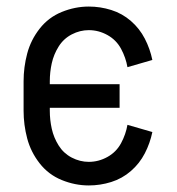

<svg xmlns="http://www.w3.org/2000/svg" viewBox="-20 -558 540 586"><path d="M251 8Q209 8 168.5 -8.5Q128 -25 101 -59.5Q74 -94 63 -135.5Q52 -177 52 -220V-310Q52 -353 63 -394.5Q74 -436 101 -470.5Q128 -505 168.5 -521.5Q209 -538 251 -538Q286 -538 319.5 -527.5Q353 -517 379.5 -494Q406 -471 422 -440Q438 -409 445 -375L369 -353Q364 -382 349.5 -409Q335 -436 308 -451Q281 -466 251 -466Q224 -466 199 -453Q174 -440 159 -416Q144 -392 138 -365Q132 -338 132 -310V-301H345V-229H132V-220Q132 -192 138 -165Q144 -138 159 -114Q174 -90 199 -77Q224 -64 251 -64Q281 -64 308 -79Q335 -94 349.5 -121Q364 -148 369 -177L445 -155Q438 -121 422 -90Q406 -59 379.5 -36Q353 -13 319.5 -2.5Q286 8 251 8Z"/></svg>

Font: Iosevka SS01
Style: Regular
Weight: 400
Monospace: yes
Designer: Belleve Invis
Foundry: Belleve Invis
Version: 2.3.3; ttfautohint (v1.8.3)